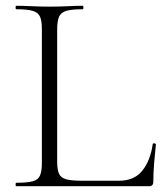

<svg xmlns="http://www.w3.org/2000/svg" viewBox="-20 -645 570 665"><path d="M178 -543V-85Q178 -57 184.5 -43Q191 -29 209.5 -24Q228 -19 264 -19H392Q445 -19 473 -54Q501 -89 509 -146Q509 -149 514.5 -148.5Q520 -148 520 -145Q517 -119 514 -82.5Q511 -46 511 -15Q511 0 496 0H36Q34 0 34 -6Q34 -12 36 -12Q74 -12 93 -17Q112 -22 118.5 -37Q125 -52 125 -81V-544Q125 -573 118.5 -587.5Q112 -602 93 -607.5Q74 -613 36 -613Q34 -613 34 -619Q34 -625 36 -625Q60 -625 89.5 -623.5Q119 -622 151 -622Q185 -622 214.5 -623.5Q244 -625 267 -625Q269 -625 269 -619Q269 -613 267 -613Q229 -613 210 -607.5Q191 -602 184.5 -587Q178 -572 178 -543Z"/></svg>

Font: Cormorant Infant Light
Style: Regular
Weight: 300
Designer: Christian Thalmann (Catharsis Fonts)
Foundry: Catharsis Fonts
Version: Version 4.001